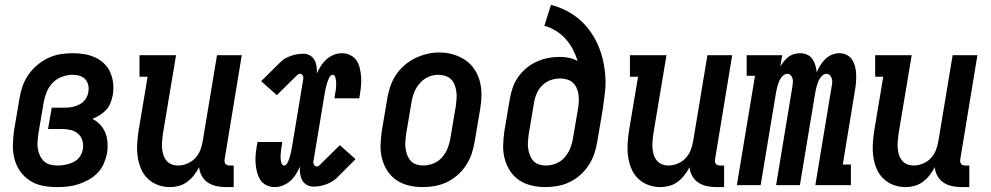

<svg xmlns="http://www.w3.org/2000/svg" viewBox="-20 -755 4040 783"><path d="M213 8Q183 8 154.5 2.5Q126 -3 102.5 -18Q79 -33 63 -55.5Q47 -78 39.5 -105.5Q32 -133 32.5 -162.5Q33 -192 37 -221L59 -351Q63 -377 71.5 -402Q80 -427 95 -449Q110 -471 131 -489Q152 -507 176.5 -518.5Q201 -530 226.5 -534Q252 -538 278 -538Q301 -538 324.5 -534Q348 -530 368.5 -520.5Q389 -511 405 -495.5Q421 -480 430 -459Q439 -438 441.5 -414.5Q444 -391 440 -368Q437 -352 431 -336Q425 -320 413.5 -307.5Q402 -295 387.5 -286Q373 -277 357 -270Q375 -261 388.5 -246.5Q402 -232 409.5 -213.5Q417 -195 418.5 -174Q420 -153 417 -132Q413 -111 404 -89.5Q395 -68 379 -51Q363 -34 342.5 -22.5Q322 -11 300.5 -4Q279 3 257 5.5Q235 8 213 8ZM215 -80Q226 -80 237 -81.5Q248 -83 258.5 -86Q269 -89 279.5 -94Q290 -99 298.5 -107.5Q307 -116 311.5 -126.5Q316 -137 318 -147Q321 -165 316 -182Q311 -199 298 -210Q285 -221 267.5 -225Q250 -229 232 -229H176L191 -316H246Q261 -316 276 -319Q291 -322 305 -329.5Q319 -337 328.5 -350.5Q338 -364 340 -379Q343 -393 340 -407.5Q337 -422 327.5 -432Q318 -442 304.5 -446Q291 -450 276 -450Q255 -450 233 -442Q211 -434 195 -417.5Q179 -401 170.5 -380Q162 -359 158 -337L136 -207Q134 -192 133 -176.5Q132 -161 134.5 -146.5Q137 -132 143.5 -119Q150 -106 160.5 -96.5Q171 -87 185.5 -83.5Q200 -80 215 -80Z M673 8Q647 8 623 -1Q599 -10 581.5 -27.5Q564 -45 554.5 -68Q545 -91 541.5 -116.5Q538 -142 539.5 -168.5Q541 -195 545 -221L582 -442H549V-530H698L644 -207Q642 -193 641 -178.5Q640 -164 641 -150.5Q642 -137 646 -124Q650 -111 658.5 -100.5Q667 -90 679.5 -85Q692 -80 707 -80Q725 -80 744 -88Q763 -96 776.5 -110.5Q790 -125 797 -143.5Q804 -162 807 -181L865 -530H966L896 -105Q895 -100 896 -95Q897 -90 899.5 -86.5Q902 -83 907 -81.5Q912 -80 917 -80H933V8H902Q882 8 863 4Q844 0 828.5 -10Q813 -20 803.5 -36.5Q794 -53 792 -73Q783 -56 771 -40.5Q759 -25 743.5 -13.5Q728 -2 709.5 3Q691 8 673 8Z M1101 8Q1083 8 1067 0.5Q1051 -7 1042 -21Q1033 -35 1028.5 -52Q1024 -69 1022.5 -86.5Q1021 -104 1022.5 -122Q1024 -140 1027 -158Q1027 -159 1027 -160.5Q1027 -162 1028 -163Q1028 -165 1028.5 -167Q1029 -169 1029 -170Q1029 -172 1029.5 -173.5Q1030 -175 1030 -176H1131Q1131 -175 1131 -173.5Q1131 -172 1130 -171Q1130 -168 1129.5 -165.5Q1129 -163 1129 -160Q1127 -153 1126.5 -145.5Q1126 -138 1125 -130.5Q1124 -123 1124 -116Q1124 -109 1125 -102Q1126 -95 1129 -87.5Q1132 -80 1139 -80Q1144 -80 1148 -85Q1152 -90 1154.5 -95Q1157 -100 1158.5 -105Q1160 -110 1161.5 -115Q1163 -120 1164.5 -125.5Q1166 -131 1167 -136Q1168 -141 1169 -146.5Q1170 -152 1171 -157L1217 -434Q1218 -441 1214.5 -447.5Q1211 -454 1204 -454Q1199 -454 1195.5 -451.5Q1192 -449 1189 -446L1109 -367L1045 -424L1125 -503Q1134 -512 1145.5 -518Q1157 -524 1169 -528Q1181 -532 1193 -534Q1205 -536 1217 -536Q1232 -536 1244 -529Q1256 -522 1262.5 -510Q1269 -498 1271 -484Q1273 -470 1272 -455Q1279 -471 1288.5 -486Q1298 -501 1311.5 -513Q1325 -525 1341.5 -531.5Q1358 -538 1375 -538Q1392 -538 1408 -530.5Q1424 -523 1433.5 -509Q1443 -495 1447 -478Q1451 -461 1452.5 -443.5Q1454 -426 1452.5 -408Q1451 -390 1448 -372Q1448 -371 1448 -369.5Q1448 -368 1448 -367H1447Q1447 -365 1446.5 -363Q1446 -361 1446 -360Q1446 -358 1446 -356.5Q1446 -355 1445 -354H1344Q1344 -355 1344 -356.5Q1344 -358 1345 -359Q1345 -362 1345.5 -364.5Q1346 -367 1346 -370Q1348 -377 1349 -384.5Q1350 -392 1350.5 -399.5Q1351 -407 1351 -414Q1351 -421 1350 -428Q1349 -435 1346.5 -442.5Q1344 -450 1336 -450Q1331 -450 1327 -445Q1323 -440 1321 -435Q1319 -430 1317 -425Q1315 -420 1313.5 -415Q1312 -410 1310.5 -404.5Q1309 -399 1308 -394Q1307 -389 1306 -383.5Q1305 -378 1304 -373L1258 -96Q1257 -89 1260.5 -82.5Q1264 -76 1272 -76Q1276 -76 1279.5 -78.5Q1283 -81 1286 -84L1366 -163L1430 -106L1351 -27Q1341 -18 1329.5 -12Q1318 -6 1306.5 -2Q1295 2 1282.5 4Q1270 6 1258 6Q1243 6 1231 -1Q1219 -8 1212.5 -20Q1206 -32 1204 -46Q1202 -60 1203 -75Q1196 -59 1186.5 -44Q1177 -29 1163.5 -17Q1150 -5 1133.5 1.5Q1117 8 1101 8Z M1704 8Q1675 8 1647.5 1.5Q1620 -5 1597.5 -20Q1575 -35 1560 -58Q1545 -81 1538 -108Q1531 -135 1532 -164Q1533 -193 1537 -221L1559 -351Q1563 -376 1571 -400.5Q1579 -425 1593.5 -447.5Q1608 -470 1628.5 -488Q1649 -506 1672.5 -517.5Q1696 -529 1721 -535Q1746 -541 1772 -541Q1801 -541 1828 -533Q1855 -525 1877.5 -510Q1900 -495 1915 -472Q1930 -449 1937 -422.5Q1944 -396 1943.5 -366.5Q1943 -337 1938 -309L1916 -179Q1912 -154 1904 -129.5Q1896 -105 1881.5 -82.5Q1867 -60 1847 -42Q1827 -24 1803 -12.5Q1779 -1 1754 3.5Q1729 8 1704 8ZM1706 -80Q1727 -80 1748 -88.5Q1769 -97 1783.5 -114Q1798 -131 1806 -151.5Q1814 -172 1817 -193L1839 -323Q1841 -338 1842 -352.5Q1843 -367 1841 -381.5Q1839 -396 1834 -409Q1829 -422 1819.5 -431.5Q1810 -441 1796 -445.5Q1782 -450 1767 -450Q1746 -450 1726 -441Q1706 -432 1691.5 -415Q1677 -398 1669 -378Q1661 -358 1658 -337L1636 -207Q1634 -192 1633 -177.5Q1632 -163 1634 -149Q1636 -135 1641 -122Q1646 -109 1655 -99Q1664 -89 1677.5 -84.5Q1691 -80 1706 -80Z M2204 8Q2175 8 2147.5 1.5Q2120 -5 2097.5 -20Q2075 -35 2060 -58Q2045 -81 2038 -108Q2031 -135 2032 -164Q2033 -193 2037 -221L2059 -351Q2063 -375 2071 -398Q2079 -421 2093.5 -441.5Q2108 -462 2127.5 -478Q2147 -494 2169.5 -504Q2192 -514 2215.5 -518.5Q2239 -523 2263 -523Q2283 -523 2301.5 -519Q2320 -515 2336 -506Q2328 -531 2316 -554Q2304 -577 2287 -596Q2270 -615 2247.5 -629Q2225 -643 2200 -650L2227 -735Q2259 -727 2288.5 -712Q2318 -697 2342 -676.5Q2366 -656 2385 -630Q2404 -604 2417.5 -574Q2431 -544 2438.5 -511.5Q2446 -479 2448.5 -445.5Q2451 -412 2447 -377.5Q2443 -343 2438 -309L2416 -179Q2412 -154 2404 -129.5Q2396 -105 2381.5 -82.5Q2367 -60 2347 -42Q2327 -24 2303 -12.5Q2279 -1 2254 3.5Q2229 8 2204 8ZM2206 -80Q2227 -80 2248 -88.5Q2269 -97 2283.5 -114Q2298 -131 2306 -151.5Q2314 -172 2317 -193L2338 -316Q2340 -330 2340.5 -344Q2341 -358 2339 -371.5Q2337 -385 2331 -397.5Q2325 -410 2315.5 -418.5Q2306 -427 2292.5 -431Q2279 -435 2265 -435Q2245 -435 2226 -428.5Q2207 -422 2192 -407.5Q2177 -393 2169 -374.5Q2161 -356 2158 -337L2136 -207Q2134 -192 2133 -177.5Q2132 -163 2134 -149Q2136 -135 2141 -122Q2146 -109 2155 -99Q2164 -89 2177.5 -84.5Q2191 -80 2206 -80Z M2673 8Q2647 8 2623 -1Q2599 -10 2581.5 -27.5Q2564 -45 2554.5 -68Q2545 -91 2541.5 -116.5Q2538 -142 2539.5 -168.5Q2541 -195 2545 -221L2582 -442H2549V-530H2698L2644 -207Q2642 -193 2641 -178.5Q2640 -164 2641 -150.5Q2642 -137 2646 -124Q2650 -111 2658.5 -100.5Q2667 -90 2679.5 -85Q2692 -80 2707 -80Q2725 -80 2744 -88Q2763 -96 2776.5 -110.5Q2790 -125 2797 -143.5Q2804 -162 2807 -181L2865 -530H2966L2896 -105Q2895 -100 2896 -95Q2897 -90 2899.5 -86.5Q2902 -83 2907 -81.5Q2912 -80 2917 -80H2933V8H2902Q2882 8 2863 4Q2844 0 2828.5 -10Q2813 -20 2803.5 -36.5Q2794 -53 2792 -73Q2783 -56 2771 -40.5Q2759 -25 2743.5 -13.5Q2728 -2 2709.5 3Q2691 8 2673 8Z M2985 0 3059 -446H3025V-530H3170L3162 -484Q3169 -495 3177 -505Q3185 -515 3195.5 -523Q3206 -531 3218.5 -534.5Q3231 -538 3243 -538Q3258 -538 3271.5 -532Q3285 -526 3293 -514.5Q3301 -503 3305 -489Q3309 -475 3311 -460Q3317 -475 3325.5 -489Q3334 -503 3346 -514.5Q3358 -526 3373 -532Q3388 -538 3403 -538Q3419 -538 3433 -531Q3447 -524 3455 -511.5Q3463 -499 3467 -484Q3471 -469 3471.5 -453Q3472 -437 3471 -421Q3470 -405 3467 -389L3417 -84H3450V0H3305L3372 -405Q3374 -413 3374 -421Q3374 -429 3371.5 -436.5Q3369 -444 3363.5 -449Q3358 -454 3350 -454Q3342 -454 3335 -448Q3328 -442 3323.5 -435Q3319 -428 3316 -420Q3313 -412 3311 -404.5Q3309 -397 3307 -389Q3305 -381 3304 -373L3242 0H3145L3212 -405Q3213 -413 3213.5 -421Q3214 -429 3211.5 -436.5Q3209 -444 3203.5 -449Q3198 -454 3190 -454Q3182 -454 3175 -448Q3168 -442 3163.5 -435Q3159 -428 3156 -420Q3153 -412 3151 -404.5Q3149 -397 3147 -389Q3145 -381 3144 -373L3082 0Z M3673 8Q3647 8 3623 -1Q3599 -10 3581.5 -27.5Q3564 -45 3554.5 -68Q3545 -91 3541.5 -116.5Q3538 -142 3539.5 -168.5Q3541 -195 3545 -221L3582 -442H3549V-530H3698L3644 -207Q3642 -193 3641 -178.5Q3640 -164 3641 -150.5Q3642 -137 3646 -124Q3650 -111 3658.5 -100.5Q3667 -90 3679.5 -85Q3692 -80 3707 -80Q3725 -80 3744 -88Q3763 -96 3776.5 -110.5Q3790 -125 3797 -143.5Q3804 -162 3807 -181L3865 -530H3966L3896 -105Q3895 -100 3896 -95Q3897 -90 3899.5 -86.5Q3902 -83 3907 -81.5Q3912 -80 3917 -80H3933V8H3902Q3882 8 3863 4Q3844 0 3828.5 -10Q3813 -20 3803.5 -36.5Q3794 -53 3792 -73Q3783 -56 3771 -40.5Q3759 -25 3743.5 -13.5Q3728 -2 3709.5 3Q3691 8 3673 8Z"/></svg>

Font: Iosevka Slab Semibold
Style: Italic
Weight: 600
Italic angle: -9°
Monospace: yes
Designer: Belleve Invis
Foundry: Belleve Invis
Version: Version 11.1.1; ttfautohint (v1.8.3)